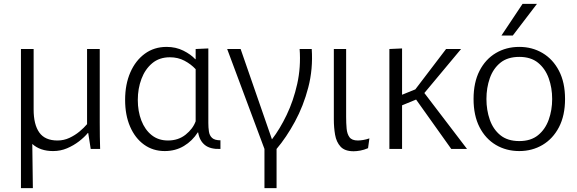

<svg xmlns="http://www.w3.org/2000/svg" viewBox="-20 -775 3001 999"><path d="M89 204V-520H155V-205Q155 -127 184.5 -85.5Q214 -44 279 -44Q312 -44 341 -57.5Q370 -71 393.5 -90.5Q417 -110 433 -129V-520H499V-136Q499 -96 499.5 -63.5Q500 -31 501 0H452L439 -83H437Q419 -61 391 -39.5Q363 -18 329 -3.5Q295 11 256 11Q189 11 148 -26L151 204Z M837 11Q776 11 729.5 -22.5Q683 -56 657 -116Q631 -176 631 -255Q631 -336 658 -398Q685 -460 733.5 -495.5Q782 -531 847 -531Q895 -531 934 -511.5Q973 -492 996 -467H998V-520L1064 -523V-135Q1064 -112 1067 -91Q1070 -70 1083.5 -57.5Q1097 -45 1127 -45V0Q1074 2 1046 -20.5Q1018 -43 1011 -86H1009Q981 -42 937 -15.5Q893 11 837 11ZM854 -44Q908 -44 946 -74.5Q984 -105 998 -144V-415Q974 -441 940 -459Q906 -477 864 -477Q809 -477 772 -446Q735 -415 716 -364.5Q697 -314 697 -255Q697 -196 715.5 -148Q734 -100 769 -72Q804 -44 854 -44Z M1356 204V0L1162 -520H1232L1395 -50Q1436 -103 1471.5 -177Q1507 -251 1526.5 -338.5Q1546 -426 1539 -520H1602Q1609 -416 1584 -320Q1559 -224 1514.5 -142Q1470 -60 1419 0V204Z M1895 -4Q1874 5 1854.5 8.5Q1835 12 1820 12Q1774 12 1752 -12Q1730 -36 1723.5 -74Q1717 -112 1717 -153V-520H1781V-167Q1781 -134 1783.5 -106Q1786 -78 1798.5 -61Q1811 -44 1842 -44Q1853 -44 1869 -46.5Q1885 -49 1902 -55Z M2006 -520 2072 -523V-282L2141 -310L2301 -520H2379L2188 -291L2410 0H2328L2145 -257L2072 -227V0H2006Z M2682 11Q2614 11 2560 -21Q2506 -53 2475 -113.5Q2444 -174 2444 -260Q2444 -346 2475 -406.5Q2506 -467 2560 -499Q2614 -531 2682 -531Q2749 -531 2803 -499Q2857 -467 2888.5 -406.5Q2920 -346 2920 -260Q2920 -174 2888.5 -113.5Q2857 -53 2803 -21Q2749 11 2682 11ZM2682 -41Q2742 -41 2779.5 -71.5Q2817 -102 2835 -152Q2853 -202 2853 -260Q2853 -318 2835 -368Q2817 -418 2779.5 -448.5Q2742 -479 2682 -479Q2621 -479 2583.5 -448.5Q2546 -418 2528.5 -368Q2511 -318 2511 -260Q2511 -202 2528.5 -152Q2546 -102 2583.5 -71.5Q2621 -41 2682 -41ZM2589 -590 2699 -755H2774L2648 -590Z"/></svg>

Font: Murecho Light
Style: Regular
Weight: 300
Designer: Neil Summerour
Foundry: Positype
Version: Version 1.010; ttfautohint (v1.8.3)